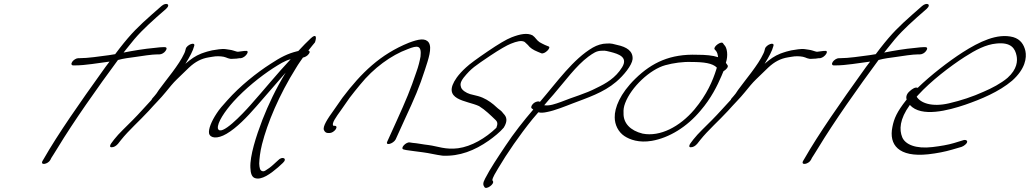

<svg xmlns="http://www.w3.org/2000/svg" viewBox="-20 -740 5133 957"><path d="M340 -432C333 -422 336 -414 345 -414H353C407 -414 469 -426 526 -433C513 -416 500 -399 487 -380C383 -235 268 -71 198 52L192 62C179 86 219 79 231 57L236 47C240 40 252 23 268 -4C344 -130 468 -306 568 -441C597 -449 625 -452 654 -456C687 -461 738 -469 766 -469H775C785 -469 798 -476 805 -486C813 -497 812 -505 801 -505H792C786 -505 771 -504 748 -501C701 -497 641 -487 596 -478C601 -485 606 -491 611 -497C667 -569 697 -597 760 -654L808 -696C833 -719 808 -730 785 -710L736 -667C671 -609 636 -576 576 -499C569 -490 562 -480 554 -470C545 -469 533 -467 523 -465C477 -459 419 -450 377 -450H370C360 -450 346 -441 340 -432Z M534 -25C527 -15 526 -6 536 -6C548 -6 558 -12 568 -23L583 -42C622 -91 676 -138 721 -187C749 -219 782 -251 806 -281C824 -303 843 -327 862 -345C882 -365 902 -384 922 -403C954 -433 984 -448 1020 -454L1038 -457C1059 -461 1079 -460 1095 -457C1111 -454 1120 -444 1142 -447C1151 -447 1166 -448 1174 -450H1181C1206 -454 1229 -491 1203 -486H1197C1186 -484 1177 -484 1166 -482C1162 -482 1160 -483 1156 -484L1143 -488C1137 -490 1132 -491 1125 -492L1105 -495C1084 -498 1058 -492 1037 -489L1013 -483C1004 -480 993 -477 983 -473C953 -461 932 -446 904 -422C926 -457 942 -487 948 -511C955 -534 911 -517 906 -497C903 -488 904 -485 898 -473C872 -416 809 -343 772 -292L760 -274C754 -266 746 -257 739 -249C737 -247 736 -245 736 -243C704 -209 674 -174 641 -141C610 -109 573 -76 549 -45Z M1060 -175C1034 -136 1018 -96 1022 -75C1028 -51 1063 -46 1109 -73C1159 -102 1211 -156 1258 -210C1307 -265 1355 -323 1404 -378C1354 -296 1318 -219 1288 -143C1256 -60 1225 38 1228 96C1229 124 1235 141 1249 147C1283 161 1331 124 1366 94L1390 72C1415 49 1386 37 1366 59L1343 80C1329 93 1315 103 1303 110C1297 114 1290 115 1285 112C1276 109 1273 96 1272 75C1273 51 1276 19 1286 -21C1313 -127 1370 -265 1456 -402C1467 -421 1480 -438 1490 -453C1500 -455 1512 -461 1519 -471C1526 -480 1525 -485 1517 -488C1530 -505 1541 -518 1550 -529C1560 -559 1554 -572 1529 -549C1517 -538 1483 -504 1467 -486C1466 -485 1464 -485 1463 -485C1413 -473 1378 -454 1329 -422C1260 -378 1176 -311 1113 -240C1091 -216 1072 -194 1060 -175ZM1144 -234C1202 -298 1278 -359 1341 -400C1373 -420 1398 -437 1429 -445C1363 -375 1295 -291 1228 -216C1190 -173 1079 -55 1066 -100C1062 -128 1100 -185 1144 -234Z M1643 -190C1614 -150 1586 -108 1595 -91C1599 -82 1606 -77 1615 -77H1623C1633 -77 1646 -85 1653 -95C1660 -105 1658 -113 1648 -113H1642C1630 -123 1656 -158 1679 -190L1723 -253C1739 -274 1756 -295 1775 -318C1842 -401 1930 -465 2012 -495C2062 -515 2082 -515 2076 -458C2072 -436 2066 -410 2055 -380C2026 -294 2005 -243 1955 -133L1911 -36C1898 -11 1940 -23 1952 -45L1996 -142C2048 -254 2070 -305 2098 -392C2115 -444 2135 -501 2117 -528C2100 -552 2066 -545 2018 -527C1875 -469 1781 -377 1687 -253Z M1992 5 2005 8C2031 11 2058 16 2087 19C2120 23 2153 32 2186 36C2271 40 2346 10 2416 -39C2439 -55 2474 -83 2491 -104C2512 -138 2505 -158 2490 -173C2485 -180 2479 -187 2469 -194C2459 -201 2451 -210 2440 -219C2419 -236 2395 -252 2363 -261L2323 -271C2303 -277 2282 -291 2278 -305C2274 -318 2273 -329 2291 -353C2330 -401 2348 -411 2423 -462C2471 -494 2506 -514 2526 -522C2556 -534 2579 -540 2595 -531L2611 -516C2622 -501 2638 -491 2660 -482L2677 -475C2693 -466 2732 -505 2713 -509L2696 -516C2686 -521 2677 -525 2669 -530C2654 -540 2649 -554 2634 -564C2608 -577 2574 -571 2530 -554C2504 -544 2464 -520 2411 -484C2358 -448 2321 -421 2303 -404C2283 -386 2268 -369 2257 -354C2176 -240 2306 -240 2368 -211C2399 -192 2426 -165 2449 -143C2460 -133 2462 -123 2454 -103C2400 -51 2330 -10 2263 -1C2200 7 2162 -11 2116 -17C2088 -20 2062 -26 2036 -28L2023 -30C2004 -34 1972 0 1992 5Z M2629 -201 2638 -194C2590 -138 2541 -76 2500 -14C2460 46 2423 101 2398 150C2385 174 2388 183 2395 193C2404 207 2446 177 2437 163L2434 158C2435 145 2451 119 2463 99C2506 26 2570 -67 2634 -146L2663 -180H2665C2676 -177 2690 -178 2708 -182C2745 -189 2797 -210 2833 -224C2906 -252 2988 -278 3051 -332C3089 -364 3130 -415 3133 -445C3136 -485 3104 -506 3056 -516C3040 -520 3027 -525 3004 -523C2981 -523 2956 -515 2935 -503C2837 -446 2757 -332 2671 -232C2668 -235 2663 -235 2658 -234C2637 -230 2624 -209 2629 -201ZM2693 -216C2707 -233 2723 -251 2738 -268C2796 -335 2851 -412 2913 -458C2937 -475 2953 -487 2979 -487C2999 -489 3009 -484 3024 -481C3062 -471 3112 -456 3081 -405C3048 -351 3000 -324 2954 -302C2897 -272 2837 -257 2776 -232C2748 -222 2720 -212 2696 -215C2695 -215 2694 -215 2693 -216Z M3147 -348C3070 -273 3043 -202 3044 -155C3044 -118 3062 -82 3092 -62C3119 -44 3165 -27 3229 -38C3315 -53 3404 -107 3472 -189C3524 -249 3556 -314 3576 -361L3586 -385C3600 -393 3611 -406 3607 -414L3598 -427C3610 -462 3605 -503 3589 -517L3584 -524C3576 -538 3533 -507 3542 -494C3550 -485 3555 -481 3558 -463C3559 -461 3558 -458 3559 -455C3532 -464 3497 -467 3455 -467C3322 -472 3230 -429 3147 -348ZM3096 -226C3126 -306 3220 -394 3296 -415C3336 -426 3385 -433 3428 -431C3488 -431 3532 -425 3553 -403L3550 -393C3533 -339 3504 -269 3441 -194C3368 -108 3270 -57 3183 -74C3122 -89 3086 -126 3088 -177C3087 -192 3089 -208 3096 -226Z M3421 -25C3414 -15 3413 -6 3423 -6C3435 -6 3445 -12 3455 -23L3470 -42C3509 -91 3563 -138 3608 -187C3636 -219 3669 -251 3693 -281C3711 -303 3730 -327 3749 -345C3769 -365 3789 -384 3809 -403C3841 -433 3871 -448 3907 -454L3925 -457C3946 -461 3966 -460 3982 -457C3998 -454 4007 -444 4029 -447C4038 -447 4053 -448 4061 -450H4068C4093 -454 4116 -491 4090 -486H4084C4073 -484 4064 -484 4053 -482C4049 -482 4047 -483 4043 -484L4030 -488C4024 -490 4019 -491 4012 -492L3992 -495C3971 -498 3945 -492 3924 -489L3900 -483C3891 -480 3880 -477 3870 -473C3840 -461 3819 -446 3791 -422C3813 -457 3829 -487 3835 -511C3842 -534 3798 -517 3793 -497C3790 -488 3791 -485 3785 -473C3759 -416 3696 -343 3659 -292L3647 -274C3641 -266 3633 -257 3626 -249C3624 -247 3623 -245 3623 -243C3591 -209 3561 -174 3528 -141C3497 -109 3460 -76 3436 -45Z M4131 -432C4124 -422 4127 -414 4136 -414H4144C4198 -414 4260 -426 4317 -433C4304 -416 4291 -399 4278 -380C4174 -235 4059 -71 3989 52L3983 62C3970 86 4010 79 4022 57L4027 47C4031 40 4043 23 4059 -4C4135 -130 4259 -306 4359 -441C4388 -449 4416 -452 4445 -456C4478 -461 4529 -469 4557 -469H4566C4576 -469 4589 -476 4596 -486C4604 -497 4603 -505 4592 -505H4583C4577 -505 4562 -504 4539 -501C4492 -497 4432 -487 4387 -478C4392 -485 4397 -491 4402 -497C4458 -569 4488 -597 4551 -654L4599 -696C4624 -719 4599 -730 4576 -710L4527 -667C4462 -609 4427 -576 4367 -499C4360 -490 4353 -480 4345 -470C4336 -469 4324 -467 4314 -465C4268 -459 4210 -450 4168 -450H4161C4151 -450 4137 -441 4131 -432Z M4516 -287C4495 -270 4496 -253 4499 -243L4496 -240C4451 -183 4436 -149 4428 -107C4410 -19 4458 45 4607 29C4651 24 4691 16 4725 6L4773 -8C4779 -10 4785 -14 4790 -18C4810 -34 4799 -45 4784 -42L4735 -27C4705 -18 4669 -12 4628 -7C4544 3 4492 -20 4477 -56C4462 -93 4463 -145 4515 -217C4572 -153 4708 -190 4791 -218C4869 -245 4959 -282 5025 -338C5091 -397 5098 -452 5091 -486C5084 -516 5068 -544 5030 -555C4951 -576 4861 -532 4778 -479C4708 -434 4620 -366 4554 -302C4543 -308 4526 -296 4516 -287ZM4549 -258 4556 -266C4620 -336 4715 -409 4788 -456C4844 -492 4894 -518 4946 -523C5021 -531 5040 -497 5047 -462C5052 -437 5051 -396 5002 -352C4969 -324 4923 -300 4883 -283C4828 -258 4770 -239 4710 -225C4624 -205 4568 -227 4549 -258Z"/></svg>

Font: Stray Cat
Style: UltObl
Weight: 400
Version: Version 1.0